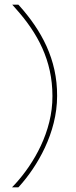

<svg xmlns="http://www.w3.org/2000/svg" viewBox="-20 -688 325 822"><path d="M47.5 -651 32.5 -668H58.5L61.5 -665C157.5 -558 225.5 -434 224.5 -277C224.5 -119 139.5 25 61.5 111L58.5 114H31.5L47.5 97C123.5 13 205.5 -124 204.5 -277C204.5 -429 141.5 -546 47.5 -651Z"/></svg>

Font: Nordica Plus
Style: NordicaClassicUltraLightCond
Weight: 300
Version: Version 1.01